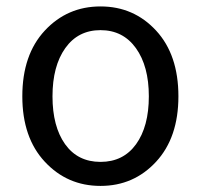

<svg xmlns="http://www.w3.org/2000/svg" viewBox="-20 -577 637 609"><path d="M50.8 -271.5Q50.8 -403.3 122.1 -480Q193.4 -556.6 298.8 -556.6Q404.3 -556.6 475.1 -480Q545.9 -403.3 545.9 -271.5Q545.9 -140.6 475.1 -64Q404.3 12.7 298.8 12.7Q193.4 12.7 122.1 -64Q50.8 -140.6 50.8 -271.5ZM186.5 -119.6Q226.6 -63.5 298.8 -63.5Q371.1 -63.5 411.6 -119.6Q452.1 -175.8 452.1 -271.5Q452.1 -367.2 411.1 -424.3Q370.1 -481.4 298.8 -481.4Q227.5 -481.4 187 -424.3Q146.5 -367.2 146.5 -271.5Q146.5 -175.8 186.5 -119.6Z"/></svg>

Font: Gen Shin Gothic Regular
Style: Regular
Weight: 400
Designer: [Source Han Sans]
Ryoko NISHIZUKA  (kana & ideographs); Paul D. Hunt (Latin, Greek & Cyrillic); Wenlong ZHANG  (bopomofo
Version: Version 1.002.20150607